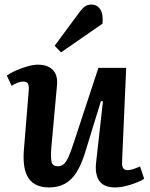

<svg xmlns="http://www.w3.org/2000/svg" viewBox="-20 -809 657 843"><path d="M10 -477Q26 -489 50 -499.5Q74 -510 100 -517.5Q126 -525 146 -525Q191 -525 213 -501Q235 -477 230 -432L205 -157Q202 -114 207 -96.5Q212 -79 234 -79Q249 -79 259.5 -88Q270 -97 280.5 -119.5Q291 -142 304 -183L412 -511H534L516 -100Q515 -80 520.5 -71Q526 -62 540 -62Q552 -62 566.5 -67Q581 -72 595 -78L613 -24Q601 -16 585 -9.5Q569 -3 551.5 2.5Q534 8 517 11Q500 14 486 14Q436 14 416 -15Q396 -44 402 -96L432 -364L423 -365L353 -137Q337 -86 316 -52.5Q295 -19 265.5 -2.5Q236 14 195 14Q133 14 105.5 -26.5Q78 -67 85 -152L106 -410Q108 -435 102 -443Q96 -451 82 -451Q71 -451 57.5 -446Q44 -441 31 -432ZM330 -757Q342 -773 353.5 -781Q365 -789 381 -789Q407 -789 420.5 -767.5Q434 -746 430 -705L248 -579L220 -608Z"/></svg>

Font: Literata 18pt SemiBold
Style: Italic
Weight: 600
Italic angle: -2°
Designer: Latin by Veronika Burian and Jose Scaglione. Greek by Irene Vlachou. Cyrillic by Vera Evstafieva
Foundry: TypeTogether
Version: Version 3.103;gftools[0.9.29]